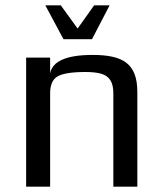

<svg xmlns="http://www.w3.org/2000/svg" viewBox="-20 -700 613 720"><path d="M327 -494C230 -494 177 -471 168 -425V-484H78V0H168V-350C168 -381 177 -402 195 -413C213 -424 248 -430 301 -430C324 -430 343 -428 358 -424C392 -414 405 -391 405 -350V0H495V-355C495 -461 442 -494 327 -494ZM218 -553H325L391 -680H333L271 -593L208 -680H150Z"/></svg>

Font: Gamestation Text
Style: Bold
Weight: 400
Designer: Jonas Hecksher
Foundry: Jonas Hecksher, Playtypeª, e-types AS
Version: Version 1.003